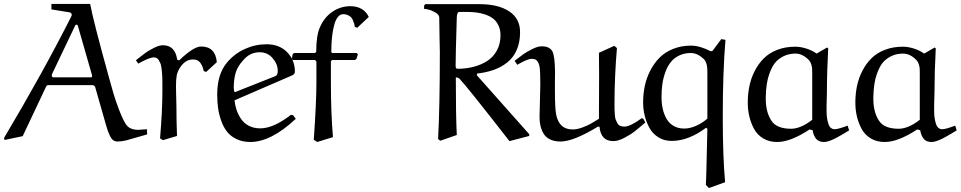

<svg xmlns="http://www.w3.org/2000/svg" viewBox="-65 -700 4818 963"><path d="M465.8 -76.2 412.1 -264.2Q410.6 -267.1 407 -270Q403.3 -272.9 400.9 -272.9H175.8Q169.9 -272.9 166 -265.1L48.8 -17.1L-42 2L-44.9 -7.8Q151.4 -337.9 293.9 -620.1Q294.9 -623 294.9 -627Q294.9 -629.9 292 -633.3Q289.1 -636.7 283.2 -638.2L192.9 -652.8V-680.2H387.2Q401.9 -599.1 480 -316.9Q494.6 -263.7 504.4 -230.2Q514.2 -196.8 531.2 -151.9Q548.3 -106.9 564.9 -79.1Q583 -48.8 628.9 -48.8Q629.4 -48.8 671.9 -51.8L672.9 -25.9L568.8 3.9Q545.9 9.8 523.9 9.8Q512.2 9.8 502.9 3.2Q493.7 -3.4 486.8 -17.6Q480 -31.7 475.8 -43.5Q471.7 -55.2 465.8 -76.2ZM312 -571.8 195.8 -328.1Q194.8 -326.2 194.8 -318.8Q194.8 -316.9 197.3 -314.5Q199.7 -312 202.1 -312H390.1Q397 -312 397 -318.8Q395 -327.1 395 -328.1L325.2 -571.8Q323.2 -576.2 317.9 -576.2Q315.9 -576.2 314 -574.5Q312 -572.8 312 -571.8Z M968.8 -338.9 956.5 -344.2Q952.1 -368.7 939.5 -385.3Q926.8 -401.9 903.8 -401.9Q876 -401.9 856.4 -383.3Q836.9 -364.7 826.7 -339.8Q820.3 -324.7 818.6 -298.6Q816.9 -272.5 818.4 -225.3Q819.8 -178.2 819.8 -169.9Q819.8 -94.2 822.8 -18.1L752.4 2.9L737.8 -5.9Q749.5 -145.5 749.5 -243.2Q749.5 -247.6 749.5 -256.3Q749.5 -275.4 749.5 -284.9Q749.5 -294.4 749 -311.8Q748.5 -329.1 747.3 -338.9Q746.1 -348.6 744.4 -362.1Q742.7 -375.5 739.3 -382.8Q735.8 -390.1 731.4 -397.9Q727.1 -405.8 720.7 -408.9Q714.4 -412.1 706.5 -412.1Q683.6 -412.1 628.4 -380.9L616.7 -397.9Q647 -421.9 662.1 -433.1Q677.2 -444.3 704.8 -458.7Q732.4 -473.1 751.5 -473.1Q813.5 -473.1 823.7 -400.9L833.5 -397Q905.8 -466.8 943.8 -466.8Q1015.1 -466.8 1022.5 -388.2Z M1153.3 -396Q1126.5 -367.2 1116.9 -334.5Q1107.4 -301.8 1107.4 -259.8Q1107.4 -253.9 1109.4 -242.2L1113.3 -237.8L1315.4 -317.9Q1328.1 -322.3 1328.1 -344.2Q1328.1 -378.4 1302.5 -408.2Q1276.9 -438 1237.3 -438Q1187.5 -438 1153.3 -396ZM1393.1 -318.8 1111.3 -196.8Q1113.8 -171.4 1121.8 -147.9Q1129.9 -124.5 1144.5 -103Q1159.2 -81.5 1183.8 -68.8Q1208.5 -56.2 1240.2 -56.2Q1307.1 -56.2 1394 -124L1405.3 -122.1L1418.5 -104Q1294.4 12.2 1190.4 12.2Q1151.9 12.2 1122.1 -2Q1092.3 -16.1 1074.2 -38.8Q1056.2 -61.5 1044.7 -93.8Q1033.2 -126 1028.8 -157.7Q1024.4 -189.5 1024.4 -226.1Q1024.4 -329.6 1075.2 -388.2Q1111.8 -431.2 1163.6 -454.6Q1215.3 -478 1272.5 -478Q1335.9 -478 1375 -438.5Q1414.1 -398.9 1414.1 -339.8Q1414.1 -334 1410.6 -329.8Q1407.2 -325.7 1404.1 -324Q1400.9 -322.3 1393.1 -318.8Z M1409.7 -434.1H1514.6L1521 -439.9Q1521 -521.5 1539.1 -562Q1561 -613.3 1602.3 -641.1Q1643.6 -668.9 1691.9 -668.9Q1758.3 -668.9 1784.7 -615.2L1727.1 -561L1714.8 -564.9Q1712.9 -574.7 1711.7 -580.1Q1710.4 -585.4 1706.1 -596.2Q1701.7 -606.9 1696.3 -612.8Q1690.9 -618.7 1680.4 -623.8Q1669.9 -628.9 1656.7 -628.9Q1626.5 -628.9 1611.6 -575.9Q1596.7 -522.9 1596.7 -439.9L1600.6 -434.1H1724.6L1730 -426.8L1722.7 -404.8L1715.8 -398.9H1600.6L1594.7 -393.1V-282.2Q1594.7 -133.8 1605 -12.2L1525.9 12.2L1508.8 1Q1522 -189.9 1522 -283.2V-391.1L1515.6 -398.9H1403.8L1398.9 -405.8L1402.8 -428.2Z M2220.2 -370.1Q2220.2 -355 2229.5 -355Q2272 -355 2309.8 -364.7Q2347.7 -374.5 2378.4 -394Q2409.2 -413.6 2427.2 -446.8Q2445.3 -480 2445.3 -522.9Q2445.3 -550.8 2435.3 -572Q2425.3 -593.3 2409.2 -606Q2393.1 -618.7 2370.6 -626.5Q2348.1 -634.3 2325.9 -637.2Q2303.7 -640.1 2278.3 -640.1H2238.3Q2227.5 -640.1 2226.1 -613.8Q2220.2 -421.9 2220.2 -370.1ZM2328.1 -331.1 2326.2 -323.2 2589.4 -26.9V-18.1L2490.2 7.8Q2272 -272.5 2241.2 -303.2Q2232.4 -312 2221.2 -312Q2221.2 -119.1 2226.1 -22.9L2143.1 5.9L2132.3 -2.9Q2141.1 -166 2141.1 -439Q2141.1 -441.4 2139.6 -509.3Q2138.2 -577.1 2138.2 -610.8Q2138.2 -625.5 2120.1 -636.5Q2102.1 -647.5 2085.4 -651.6Q2068.8 -655.8 2061.5 -655.8L2062.5 -672.9L2068.4 -679.2H2340.3Q2434.1 -679.2 2488.8 -643.1Q2543.5 -606.9 2543.5 -539.1Q2543.5 -488.3 2526.9 -450Q2510.3 -411.6 2480 -387.5Q2449.7 -363.3 2412.4 -349.9Q2375 -336.4 2328.1 -331.1Z M3161.1 -105 3171.9 -85.9Q3141.1 -59.1 3119.4 -42Q3097.7 -24.9 3066.2 -8.5Q3034.7 7.8 3011.2 7.8Q2948.7 7.8 2941.9 -64L2934.1 -64.9Q2811.5 9.8 2746.1 9.8Q2715.3 9.8 2693.6 -1Q2671.9 -11.7 2661.1 -30.3Q2650.4 -48.8 2645.8 -68.6Q2641.1 -88.4 2641.1 -111.8Q2641.1 -128.9 2643.1 -195.1Q2645 -261.2 2645 -274.9Q2645 -340.8 2641.6 -362.8Q2638.2 -384.8 2627.9 -396Q2620.6 -404.8 2600.1 -404.8Q2581.1 -404.8 2529.3 -375L2516.1 -395Q2545.9 -418 2561.3 -429Q2576.7 -439.9 2604.5 -453.9Q2632.3 -467.8 2651.9 -467.8Q2691.9 -467.8 2705.6 -442.4Q2717.8 -418.9 2718.8 -342.8Q2718.8 -327.6 2718.3 -292Q2718.3 -261.2 2718.3 -244.1Q2718.3 -156.7 2724.6 -125Q2737.3 -63.5 2784.7 -53.2Q2795.9 -50.8 2808.1 -50.8Q2829.1 -50.8 2855 -60.3Q2880.9 -69.8 2896 -78.4Q2911.1 -86.9 2939 -104Q2939 -135.7 2939.5 -214.4Q2939.9 -293 2939.9 -329.1Q2939.9 -414.1 2939 -435.1L3016.1 -470.2L3029.3 -459Q3017.1 -314 3017.1 -181.2Q3017.1 -161.1 3017.3 -150.9Q3017.6 -140.6 3018.8 -124.3Q3020 -107.9 3023.2 -99.6Q3026.4 -91.3 3031.5 -82Q3036.6 -72.8 3045.4 -68.8Q3054.2 -64.9 3065.9 -64.9Q3096.2 -64.9 3153.3 -106.9Z M3490.7 243.2 3475.1 227.1Q3476.6 209 3477.8 161.6Q3479 114.3 3480.5 47.9Q3481.9 -18.6 3482.9 -54.2L3476.1 -59.1Q3388.2 6.8 3303.7 6.8Q3266.1 6.8 3237.3 -11.2Q3208.5 -29.3 3192.4 -58.6Q3176.3 -87.9 3168.5 -120.1Q3160.6 -152.3 3160.6 -186Q3160.6 -229 3169.2 -269.3Q3177.7 -309.6 3196.8 -346.4Q3215.8 -383.3 3243.2 -410.9Q3270.5 -438.5 3311.3 -454.8Q3352.1 -471.2 3400.9 -471.2Q3444.3 -471.2 3500 -442.9L3508.8 -444.8L3552.7 -503.9L3573.7 -500Q3560.1 -337.4 3560.1 -112.8Q3560.1 80.6 3571.8 213.9ZM3482.9 -105V-331.1Q3482.9 -348.1 3482.4 -357.9Q3481.9 -367.7 3478 -381.1Q3474.1 -394.5 3466.8 -401.9Q3434.6 -434.1 3399.9 -434.1Q3367.2 -434.1 3341.6 -421.6Q3315.9 -409.2 3299.6 -388.7Q3283.2 -368.2 3272.5 -339.1Q3261.7 -310.1 3257.3 -279.1Q3252.9 -248 3252.9 -212.9Q3252.9 -180.7 3259.3 -153.1Q3265.6 -125.5 3278.8 -103Q3292 -80.6 3314.5 -67.9Q3336.9 -55.2 3366.7 -55.2Q3395 -55.2 3426 -68.8Q3457 -82.5 3482.9 -105Z M4030.8 -431.2 4083.5 -461.9 4088.9 -457Q4082.5 -337.9 4082.5 -238.8Q4082.5 -229 4081.8 -209.2Q4081.1 -189.5 4080.8 -174.3Q4080.6 -159.2 4080.8 -139.4Q4081.1 -119.6 4083.5 -105.5Q4085.9 -91.3 4090.1 -78.4Q4094.2 -65.4 4102.3 -58.6Q4110.4 -51.8 4121.6 -51.8Q4138.2 -51.8 4186.5 -69.8L4193.8 -45.9Q4190.9 -44.4 4180.2 -37.8Q4169.4 -31.2 4165.3 -28.8Q4161.1 -26.4 4150.9 -20.5Q4140.6 -14.6 4135.3 -11.7Q4129.9 -8.8 4120.8 -4.2Q4111.8 0.5 4105.7 2.7Q4099.6 4.9 4092.3 7.6Q4085 10.3 4079.1 11.2Q4073.2 12.2 4067.9 12.2Q4042 12.2 4028.8 -3.2Q4015.6 -18.6 4010.7 -46.9L3995.6 -50.8Q3900.4 12.2 3832.5 12.2Q3793 12.2 3763.2 -5.6Q3733.4 -23.4 3717.3 -53.2Q3701.2 -83 3693.4 -116Q3685.5 -148.9 3685.5 -185.1Q3685.5 -228.5 3693.8 -268.6Q3702.1 -308.6 3720.7 -344.7Q3739.3 -380.9 3766.4 -407.7Q3793.5 -434.6 3834 -450.2Q3874.5 -465.8 3923.8 -465.8Q3949.2 -465.8 3978.3 -456.8Q4007.3 -447.8 4030.8 -431.2ZM4008.8 -99.1V-329.1Q4008.8 -346.2 4008.3 -355.5Q4007.8 -364.7 4003.9 -377.4Q4000 -390.1 3992.7 -397.9Q3960.9 -431.2 3924.8 -431.2Q3869.1 -431.2 3829.6 -393.1Q3809.1 -373 3793.2 -328.4Q3777.3 -283.7 3775.9 -214.8Q3773.9 -140.6 3803.7 -95.2Q3829.6 -54.2 3902.8 -54.2Q3950.7 -54.2 4008.8 -99.1Z M4570.3 -431.2 4623 -461.9 4628.4 -457Q4622.1 -337.9 4622.1 -238.8Q4622.1 -229 4621.3 -209.2Q4620.6 -189.5 4620.4 -174.3Q4620.1 -159.2 4620.4 -139.4Q4620.6 -119.6 4623 -105.5Q4625.5 -91.3 4629.6 -78.4Q4633.8 -65.4 4641.8 -58.6Q4649.9 -51.8 4661.1 -51.8Q4677.7 -51.8 4726.1 -69.8L4733.4 -45.9Q4730.5 -44.4 4719.7 -37.8Q4709 -31.2 4704.8 -28.8Q4700.7 -26.4 4690.4 -20.5Q4680.2 -14.6 4674.8 -11.7Q4669.4 -8.8 4660.4 -4.2Q4651.4 0.5 4645.3 2.7Q4639.2 4.9 4631.8 7.6Q4624.5 10.3 4618.7 11.2Q4612.8 12.2 4607.4 12.2Q4581.5 12.2 4568.4 -3.2Q4555.2 -18.6 4550.3 -46.9L4535.2 -50.8Q4439.9 12.2 4372.1 12.2Q4332.5 12.2 4302.7 -5.6Q4272.9 -23.4 4256.8 -53.2Q4240.7 -83 4232.9 -116Q4225.1 -148.9 4225.1 -185.1Q4225.1 -228.5 4233.4 -268.6Q4241.7 -308.6 4260.3 -344.7Q4278.8 -380.9 4305.9 -407.7Q4333 -434.6 4373.5 -450.2Q4414.1 -465.8 4463.4 -465.8Q4488.8 -465.8 4517.8 -456.8Q4546.9 -447.8 4570.3 -431.2ZM4548.3 -99.1V-329.1Q4548.3 -346.2 4547.9 -355.5Q4547.4 -364.7 4543.5 -377.4Q4539.6 -390.1 4532.2 -397.9Q4500.5 -431.2 4464.4 -431.2Q4408.7 -431.2 4369.1 -393.1Q4348.6 -373 4332.8 -328.4Q4316.9 -283.7 4315.4 -214.8Q4313.5 -140.6 4343.3 -95.2Q4369.1 -54.2 4442.4 -54.2Q4490.2 -54.2 4548.3 -99.1Z"/></svg>

Font: Aref Ruqaa
Style: Regular
Weight: 400
Designer: Abdoulla Aref
Version: Version 0.7